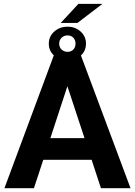

<svg xmlns="http://www.w3.org/2000/svg" viewBox="-20 -994 712 1014"><path d="M513.2 0 463.9 -149.9H208.5L159.2 0H3.4L267.6 -710.9H403.8L669.4 0ZM246.1 -264.6H426.3L335.9 -538.6ZM300.8 -873 394 -973.6H521L389.2 -873ZM237.8 -763.2Q237.8 -801.8 266.6 -827.4Q295.4 -853 336.9 -853Q377.4 -853 405.8 -827.4Q434.1 -801.8 434.1 -763.2Q434.1 -724.6 405.8 -699.5Q377.4 -674.3 336.9 -674.3Q295.4 -674.3 266.6 -699.5Q237.8 -724.6 237.8 -763.2ZM292.5 -763.2Q292.5 -744.6 305.4 -732.4Q318.4 -720.2 336.9 -720.2Q355.5 -720.2 367.2 -732.4Q378.9 -744.6 378.9 -763.2Q378.9 -782.7 367.2 -794.9Q355.5 -807.1 336.9 -807.1Q318.4 -807.1 305.4 -794.9Q292.5 -782.7 292.5 -763.2Z"/></svg>

Font: Vazirmatn RD
Style: Bold
Weight: 700
Designer: Saber Rastikerdar
Foundry: Saber Rastikerdar
Version: Version 32.102